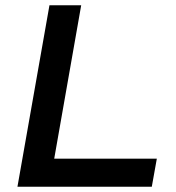

<svg xmlns="http://www.w3.org/2000/svg" viewBox="-20 -706 665 726"><path d="M46 0 167 -686H287L185 -106H573L554 0Z"/></svg>

Font: Archivo SemiExpanded Medium
Style: Italic
Weight: 500
Width: 6
Italic angle: -10°
Designer: Hector Gatti
Foundry: Omnibus-Type
Version: Version 2.001